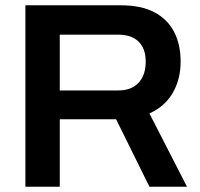

<svg xmlns="http://www.w3.org/2000/svg" viewBox="-20 -706 757 726"><path d="M76 0V-686H437Q513 -686 563 -660Q613 -634 638 -586Q663 -538 663 -473Q663 -406 633 -354.5Q603 -303 545 -277L687 0H545L419 -255H206V0ZM206 -364H427Q477 -364 504 -393Q531 -422 531 -473Q531 -506 519 -528.5Q507 -551 484 -563Q461 -575 427 -575H206Z"/></svg>

Font: Archivo SemiBold SemiBold
Style: Regular
Weight: 600
Version: Version 2.001